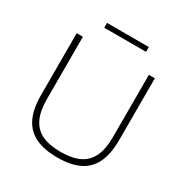

<svg xmlns="http://www.w3.org/2000/svg" viewBox="-201 -1056 1180 1225"><g transform="rotate(30 389.5 -443.0)"><path d="M101.5 -286.5V-740H147V-281Q147 -193.5 173 -138.8Q199 -84 252.5 -58.2Q306 -32.5 390 -32.5Q474 -32.5 527.5 -58.2Q581 -84 607 -138.8Q633 -193.5 633 -281V-740H677V-286.5Q677 -183 646 -118Q615 -53 551.8 -22Q488.5 9 390 9Q291.5 9 227.8 -22Q164 -53 132.8 -118Q101.5 -183 101.5 -286.5ZM236 -858V-893.5H544V-858Z"/></g></svg>

Font: Encode Sans Expanded ExtraLight
Style: Regular
Weight: 275
Width: 7
Designer: Multiple Designers
Foundry: Impallari Type
Version: Version 2.000